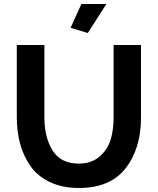

<svg xmlns="http://www.w3.org/2000/svg" viewBox="-20 -935 790 960"><path d="M419 -770 333 -796 387 -915H512ZM375 5Q293 5 231 -24Q169 -53 133.5 -103Q98 -153 81 -214.5Q64 -276 64 -348V-710H202V-348Q202 -248 243 -182.5Q284 -117 374 -117Q437 -117 477.5 -152Q518 -187 533 -236Q548 -285 548 -348V-710H685V-348Q685 -192 608 -93.5Q531 5 375 5Z"/></svg>

Font: Raleway-v4020
Style: Bold
Weight: 700
Designer: Matt McInerney, Pablo Impallari, Rodrigo Fuenzalida
Foundry: Matt McInerney, Pablo Impallari, Rodrigo Fuenzalida
Version: Version 4.020;PS 004.020;hotconv 1.0.88;makeotf.lib2.5.64775